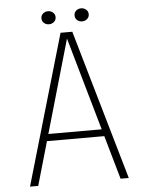

<svg xmlns="http://www.w3.org/2000/svg" viewBox="-58 -898 705 944"><g transform="rotate(-5 295.0 -426.0)"><path d="M51.5 0 267 -740.5H325L539 0H498.5L295.5 -711H296.5L92 0ZM138.5 -215.5V-250H453.5V-215.5ZM214.5 -787Q200 -787 189.8 -796Q179.5 -805 179.5 -819.5Q179.5 -833.5 189.8 -842.5Q200 -851.5 214.5 -851.5Q228.5 -851.5 239 -842.5Q249.5 -833.5 249.5 -819.5Q249.5 -805 239 -796Q228.5 -787 214.5 -787ZM378 -787Q363.5 -787 353.2 -796Q343 -805 343 -819.5Q343 -833.5 353.2 -842.5Q363.5 -851.5 378 -851.5Q392 -851.5 402.5 -842.5Q413 -833.5 413 -819.5Q413 -805 402.5 -796Q392 -787 378 -787Z"/></g></svg>

Font: Epilogue ExtraLight
Style: Regular
Weight: 250
Designer: Tyler Finck
Foundry: Etcetera Type Co
Version: Version 2.112